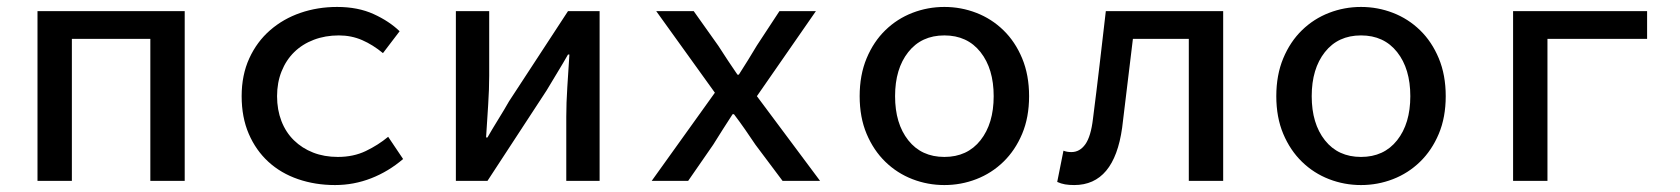

<svg xmlns="http://www.w3.org/2000/svg" viewBox="-20 -521 4840 553"><path d="M88 0V-489H512V0H413V-409H187V0Z M945 12Q888 12 838.5 -5Q789 -22 753 -55Q717 -88 696.5 -135.5Q676 -183 676 -244Q676 -305 698 -353Q720 -401 758 -434Q796 -467 845.5 -484Q895 -501 951 -501Q1011 -501 1056 -480.5Q1101 -460 1131 -431L1083 -368Q1054 -392 1023 -405.5Q992 -419 956 -419Q917 -419 884 -406.5Q851 -394 827.5 -371Q804 -348 791 -315.5Q778 -283 778 -244Q778 -205 790.5 -172.5Q803 -140 826.5 -117Q850 -94 882 -81.5Q914 -69 953 -69Q998 -69 1033.5 -86Q1069 -103 1098 -127L1141 -63Q1099 -27 1049 -7.5Q999 12 945 12Z M1293 0V-489H1389V-303Q1389 -265 1386 -218.5Q1383 -172 1380 -125H1384Q1397 -148 1415 -177Q1433 -206 1446 -229L1616 -489H1707V0H1611V-185Q1611 -224 1614 -270.5Q1617 -317 1620 -364H1616Q1603 -341 1585 -311.5Q1567 -282 1554 -260L1384 0Z M1857 0 2039 -254 1870 -489H1978L2049 -389Q2062 -369 2076 -347.5Q2090 -326 2104 -306H2108Q2121 -326 2134.5 -348Q2148 -370 2160 -390L2225 -489H2330L2160 -244L2342 0H2234L2156 -104Q2142 -125 2126 -148Q2110 -171 2094 -192H2090Q2076 -170 2062 -148.5Q2048 -127 2034 -104L1962 0Z M2700 12Q2652 12 2608 -5Q2564 -22 2530 -55Q2496 -88 2476 -135.5Q2456 -183 2456 -244Q2456 -305 2476 -353Q2496 -401 2530 -434Q2564 -467 2608 -484Q2652 -501 2700 -501Q2748 -501 2792 -484Q2836 -467 2870 -434Q2904 -401 2924 -353Q2944 -305 2944 -244Q2944 -183 2924 -135.5Q2904 -88 2870 -55Q2836 -22 2792 -5Q2748 12 2700 12ZM2700 -69Q2766 -69 2804 -117Q2842 -165 2842 -244Q2842 -323 2804 -371Q2766 -419 2700 -419Q2634 -419 2596 -371Q2558 -323 2558 -244Q2558 -165 2596 -117Q2634 -69 2700 -69Z M3074 12Q3059 12 3047.5 10Q3036 8 3025 3L3043 -87Q3048 -85 3053.5 -84Q3059 -83 3066 -83Q3090 -83 3106 -105.5Q3122 -128 3128 -179Q3138 -257 3147 -334Q3156 -411 3165 -489H3503V0H3404V-409H3243Q3235 -345 3227.5 -281Q3220 -217 3212 -153Q3189 12 3074 12Z M3900 12Q3852 12 3808 -5Q3764 -22 3730 -55Q3696 -88 3676 -135.5Q3656 -183 3656 -244Q3656 -305 3676 -353Q3696 -401 3730 -434Q3764 -467 3808 -484Q3852 -501 3900 -501Q3948 -501 3992 -484Q4036 -467 4070 -434Q4104 -401 4124 -353Q4144 -305 4144 -244Q4144 -183 4124 -135.5Q4104 -88 4070 -55Q4036 -22 3992 -5Q3948 12 3900 12ZM3900 -69Q3966 -69 4004 -117Q4042 -165 4042 -244Q4042 -323 4004 -371Q3966 -419 3900 -419Q3834 -419 3796 -371Q3758 -323 3758 -244Q3758 -165 3796 -117Q3834 -69 3900 -69Z M4338 0V-489H4724V-409H4437V0Z"/></svg>

Font: Source Code Pro Medium
Style: Regular
Weight: 500
Monospace: yes
Designer: Paul D. Hunt, Teo Tuominen
Foundry: Adobe Systems Incorporated
Version: Version 2.030;PS 1.000;hotconv 16.6.51;makeotf.lib2.5.65220